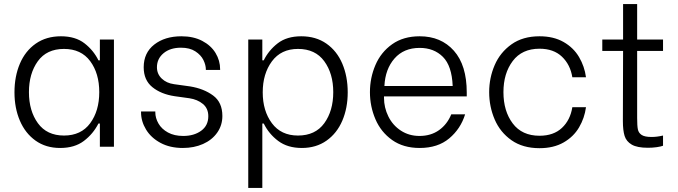

<svg xmlns="http://www.w3.org/2000/svg" viewBox="-20 -720 3326 942"><path d="M51 -267Q51 -345 77.5 -407.5Q104 -470 155.5 -506Q207 -542 279 -542Q350 -542 394.5 -507.5Q439 -473 463 -424H470V-526H539V0H470V-114H463Q437 -63 391.5 -28.5Q346 6 275 6Q205 6 154.5 -30Q104 -66 77.5 -128Q51 -190 51 -267ZM122 -268Q122 -176 166 -115.5Q210 -55 294 -55Q378 -55 422.5 -115.5Q467 -176 467 -268Q467 -360 422.5 -420Q378 -480 294 -480Q209 -480 165.5 -419.5Q122 -359 122 -268Z M742 -173V-169Q742 -141 757.5 -114Q773 -87 804 -70Q835 -53 879 -53Q932 -53 967 -78.5Q1002 -104 1002 -150Q1002 -188 975.5 -210Q949 -232 909 -238L837 -248Q770 -258 727.5 -292.5Q685 -327 685 -390Q685 -461 737 -501.5Q789 -542 870 -542Q929 -542 972 -519.5Q1015 -497 1037.5 -460Q1060 -423 1060 -380V-377H990V-379Q990 -401 978 -425.5Q966 -450 938.5 -468Q911 -486 868 -486Q815 -486 782.5 -459Q750 -432 750 -390Q750 -357 773.5 -334.5Q797 -312 834 -307L913 -296Q980 -285 1025.5 -251.5Q1071 -218 1071 -151Q1071 -105 1045.5 -69Q1020 -33 976 -13.5Q932 6 877 6Q814 6 767.5 -19Q721 -44 696.5 -84.5Q672 -125 672 -169V-173Z M1198 -526H1267V-424H1274Q1298 -473 1342.5 -507.5Q1387 -542 1458 -542Q1530 -542 1581.5 -506Q1633 -470 1659.5 -407.5Q1686 -345 1686 -267Q1686 -190 1659.5 -128Q1633 -66 1582 -30Q1531 6 1461 6Q1391 6 1345 -28.5Q1299 -63 1274 -114H1267V202H1198ZM1269 -267Q1269 -176 1314 -115.5Q1359 -55 1442 -55Q1527 -55 1571 -115.5Q1615 -176 1615 -268Q1615 -359 1571 -419.5Q1527 -480 1442 -480Q1359 -480 1314 -419Q1269 -358 1269 -267Z M1795 -268Q1795 -338 1822 -401Q1849 -464 1904 -503Q1959 -542 2039 -542Q2144 -542 2207 -471Q2270 -400 2270 -266V-247H1864V-240Q1864 -192 1885.5 -148.5Q1907 -105 1947 -79Q1987 -53 2038 -53Q2094 -53 2134 -81.5Q2174 -110 2194 -159H2262Q2240 -88 2184 -41Q2128 6 2039 6Q1959 6 1904 -33Q1849 -72 1822 -135Q1795 -198 1795 -268ZM2201 -298Q2197 -397 2153 -441Q2109 -485 2039 -485Q1961 -485 1915.5 -433Q1870 -381 1866 -298Z M2380 -268Q2380 -338 2407 -400.5Q2434 -463 2489.5 -502.5Q2545 -542 2627 -542Q2696 -542 2745 -514Q2794 -486 2821 -440Q2848 -394 2855 -341H2788Q2778 -403 2737 -442Q2696 -481 2627 -481Q2541 -481 2495.5 -420.5Q2450 -360 2450 -268Q2450 -175 2495.5 -114.5Q2541 -54 2627 -54Q2696 -54 2737 -92.5Q2778 -131 2788 -194H2855Q2848 -141 2821 -95Q2794 -49 2745 -21Q2696 7 2627 7Q2545 7 2489.5 -32Q2434 -71 2407 -134Q2380 -197 2380 -268Z M3037 -526V-700H3106V-526H3233V-470H3106V-141Q3106 -103 3109.5 -85.5Q3113 -68 3128 -58Q3143 -48 3177 -48Q3203 -48 3233 -55V-5Q3223 -1 3202.5 2Q3182 5 3159 5Q3106 5 3079.5 -10.5Q3053 -26 3044.5 -53Q3036 -80 3036 -126L3037 -470H2935V-526Z"/></svg>

Font: Lopes Sans Light
Style: Regular
Weight: 300
Designer: Gabriel Lam, Diego Maldonado
Foundry: TypeRant, Foresti Design
Version: Version 4.000